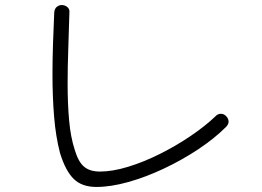

<svg xmlns="http://www.w3.org/2000/svg" viewBox="-20 -654 1040 761"><path d="M362 87Q305 87 272.5 55.5Q240 24 218 -47Q201 -112 194.5 -191Q188 -270 188 -358Q188 -416 190 -478.5Q192 -541 195 -606Q197 -621 206 -627.5Q215 -634 224 -634Q238 -634 247.5 -625.5Q257 -617 255 -603Q253 -527 250.5 -456.5Q248 -386 248 -323Q248 -243 254 -176.5Q260 -110 276 -61Q290 -13 313 6.5Q336 26 376 26Q426 26 488 7Q550 -12 614 -44Q678 -76 735.5 -115Q793 -154 834 -193Q843 -203 855 -203Q868 -203 877 -193Q886 -183 886 -172Q886 -161 876 -151Q830 -105 766 -62.5Q702 -20 630 14Q558 48 488.5 67.5Q419 87 362 87Z"/></svg>

Font: Hachi Maru Pop
Style: Regular
Weight: 400
Designer: Nontynet
Foundry: Nontynet
Version: Version 1.300